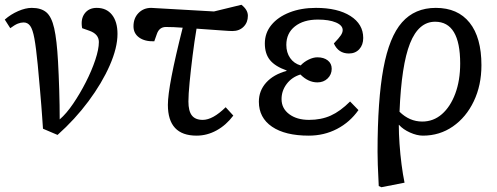

<svg xmlns="http://www.w3.org/2000/svg" viewBox="-20 -554 2083 804"><path d="M221 11 160 -15Q158 -44 156.5 -65.5Q155 -87 153 -112.5Q151 -138 147.5 -178Q144 -218 138 -283Q131 -355 124 -393Q117 -431 106.5 -445.5Q96 -460 79 -460Q67 -460 54.5 -455Q42 -450 23 -436L0 -472Q25 -494 56 -507.5Q87 -521 113 -521Q152 -521 174 -502.5Q196 -484 207 -435.5Q218 -387 223 -296Q226 -242 228 -177.5Q230 -113 230 -54Q258 -78 286.5 -120Q315 -162 339.5 -210Q364 -258 379 -303Q394 -348 394 -378Q394 -411 355 -425L324 -436Q317 -474 334.5 -497.5Q352 -521 385 -521Q426 -521 449 -492Q472 -463 472 -412Q472 -354 439.5 -280Q407 -206 350.5 -130Q294 -54 221 11Z M803 14Q683 14 683 -115Q683 -193 745 -438Q706 -441 675 -441Q647 -441 637 -412L626 -381Q586 -380 562.5 -397Q539 -414 539 -444Q539 -478 560 -499.5Q581 -521 613 -521L876 -506L991 -534Q1018 -513 1018 -488Q1018 -460 1000 -442Q982 -424 953 -424Q942 -424 909 -426.5Q876 -429 803 -434Q794 -381 786.5 -321Q779 -261 774 -209.5Q769 -158 769 -129Q769 -89 783.5 -70.5Q798 -52 829 -52Q871 -52 925 -105L957 -70Q927 -30 887 -8Q847 14 803 14Z M1273 14Q1174 14 1119 -23.5Q1064 -61 1064 -128Q1064 -174 1094.5 -208Q1125 -242 1180 -257V-259Q1132 -276 1110.5 -302.5Q1089 -329 1089 -372Q1089 -416 1116.5 -449.5Q1144 -483 1192.5 -502Q1241 -521 1303 -521Q1394 -521 1447.5 -487Q1501 -453 1501 -395Q1501 -366 1484.5 -348Q1468 -330 1441 -330Q1397 -330 1378 -372Q1400 -395 1407.5 -406.5Q1415 -418 1415 -428Q1415 -448 1386.5 -460Q1358 -472 1311 -472Q1251 -472 1215 -443.5Q1179 -415 1179 -366Q1179 -334 1195 -311Q1211 -288 1239 -280Q1253 -295 1272.5 -304.5Q1292 -314 1309 -314Q1336 -314 1352.5 -301Q1369 -288 1369 -266Q1369 -242 1352 -225.5Q1335 -209 1309 -209Q1271 -209 1238 -242Q1202 -231 1180.5 -202.5Q1159 -174 1159 -139Q1159 -100 1191 -76Q1223 -52 1274 -52Q1325 -52 1365 -70Q1405 -88 1446 -129L1481 -93Q1445 -42 1391 -14Q1337 14 1273 14Z M1577 230 1566 225Q1563 167 1562 136Q1561 105 1561 82Q1561 -135 1585.5 -267.5Q1610 -400 1663.5 -460.5Q1717 -521 1805 -521Q1897 -521 1946.5 -459Q1996 -397 1996 -281Q1996 -197 1964 -130Q1932 -63 1876.5 -24.5Q1821 14 1751 14Q1726 14 1697 1Q1668 -12 1651 -31H1650Q1650 5 1653 48.5Q1656 92 1661.5 134.5Q1667 177 1674 211ZM1748 -45Q1795 -45 1830.5 -76Q1866 -107 1886.5 -162Q1907 -217 1907 -288Q1907 -463 1802 -463Q1733 -463 1697 -372.5Q1661 -282 1653 -86Q1695 -45 1748 -45Z"/></svg>

Font: Literata 12pt
Style: Italic
Weight: 400
Italic angle: -2°
Designer: Latin by Veronika Burian and Jose Scaglione. Greek by Irene Vlachou. Cyrillic by Vera Evstafieva
Foundry: TypeTogether
Version: Version 3.002